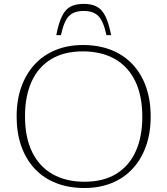

<svg xmlns="http://www.w3.org/2000/svg" viewBox="-20 -934 840 964"><path d="M396 -708Q475 -708 538 -683.2Q601 -658.5 645.2 -611.5Q689.5 -564.5 713 -498.2Q736.5 -432 736.5 -349Q736.5 -265.5 712.5 -199Q688.5 -132.5 644.8 -85.8Q601 -39 539.8 -14.5Q478.5 10 404 10Q325 10 262 -14.8Q199 -39.5 154.8 -86.5Q110.5 -133.5 87 -199.8Q63.5 -266 63.5 -349Q63.5 -432.5 87.5 -498.8Q111.5 -565 155.2 -611.8Q199 -658.5 260.2 -683.2Q321.5 -708 396 -708ZM404 -21.5Q499 -21.5 563.8 -61.2Q628.5 -101 661.5 -174.2Q694.5 -247.5 694.5 -347Q694.5 -454 658.5 -527.5Q622.5 -601 555.5 -638.5Q488.5 -676 396 -676Q301 -676 236.2 -636.5Q171.5 -597 138.5 -524Q105.5 -451 105.5 -350.5Q105.5 -244 141.5 -170.5Q177.5 -97 244.8 -59.2Q312 -21.5 404 -21.5ZM400 -879Q351 -879 326 -853.2Q301 -827.5 286 -757.5H262.5Q274.5 -819 291.5 -853.2Q308.5 -887.5 334.5 -901Q360.5 -914.5 400 -914.5Q439.5 -914.5 465.5 -901Q491.5 -887.5 508.8 -853.2Q526 -819 538 -757.5H514.5Q499.5 -827.5 474.2 -853.2Q449 -879 400 -879Z"/></svg>

Font: Newsreader 9pt ExtraLight
Style: Regular
Weight: 250
Designer: Hugues Gentile
Foundry: Production Type
Version: Version 1.003